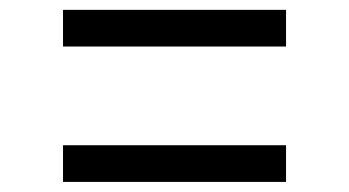

<svg xmlns="http://www.w3.org/2000/svg" viewBox="-20 -516 709 390"><path d="M561 -496V-421.5H108V-496ZM561 -221V-146.5H108V-221Z"/></svg>

Font: Merriweather Light 18pt Medium
Style: Regular
Weight: 500
Version: Version 2.100